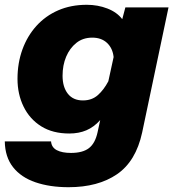

<svg xmlns="http://www.w3.org/2000/svg" viewBox="-38 -591 723 801"><path d="M472 -511 485 -560H665L555 -38Q529 82 450 136Q371 190 248 190Q170 190 110 169.5Q50 149 16.5 106.5Q-17 64 -18 -1H175Q177 24 199 35.5Q221 47 258 47Q307 47 333 27Q359 7 369 -39L380 -90Q354 -61 322.5 -47.5Q291 -34 251 -34Q182 -34 134 -64Q86 -94 60.5 -146Q35 -198 35 -262Q35 -328 55.5 -384.5Q76 -441 114 -483Q152 -525 205 -548Q258 -571 324 -571Q370 -571 410 -555.5Q450 -540 472 -511ZM308 -172Q345 -172 370 -194Q395 -216 414 -252L436 -353Q432 -390 408.5 -412Q385 -434 347 -434Q308 -434 280.5 -412Q253 -390 238 -354.5Q223 -319 223 -275Q223 -228 245 -200Q267 -172 308 -172Z"/></svg>

Font: Azeret Mono Thin ExtraBold
Style: Italic
Weight: 800
Italic angle: -12°
Version: Version 1.002